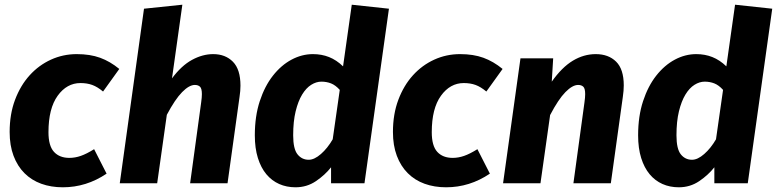

<svg xmlns="http://www.w3.org/2000/svg" viewBox="-20 -779 3302 816"><path d="M275 -108Q299 -108 323.5 -116.5Q348 -125 380 -145L433 -41Q347 17 247 17Q197 17 155.5 2Q114 -13 84 -43Q54 -73 37.5 -117Q21 -161 21 -218Q21 -294 44 -355Q67 -416 106 -459Q145 -502 196.5 -525.5Q248 -549 306 -549Q363 -549 405.5 -533.5Q448 -518 487 -486L418 -390Q394 -410 372 -418Q350 -426 322 -426Q264 -426 225 -372Q186 -318 186 -217Q186 -159 209.5 -133.5Q233 -108 275 -108Z M489 0 592 -742 755 -759 711 -446Q751 -500 796 -524.5Q841 -549 886 -549Q938 -549 970 -516.5Q1002 -484 1002 -415Q1002 -404 1001 -392Q1000 -380 998 -367L947 0H788L835 -344Q838 -365 838 -379Q838 -403 830 -410.5Q822 -418 808 -418Q784 -418 754 -387.5Q724 -357 689 -291L648 0Z M1310 -549Q1347 -549 1378.5 -536.5Q1410 -524 1438 -497L1475 -759L1633 -742L1529 0H1387V-68Q1361 -35 1322.5 -9Q1284 17 1236 17Q1198 17 1166.5 3Q1135 -11 1112 -38.5Q1089 -66 1076 -107.5Q1063 -149 1063 -204Q1063 -285 1084 -349Q1105 -413 1140 -457.5Q1175 -502 1219 -525.5Q1263 -549 1310 -549ZM1346 -432Q1324 -432 1302.5 -418.5Q1281 -405 1264 -377Q1247 -349 1236.5 -306Q1226 -263 1226 -204Q1226 -146 1244.5 -123Q1263 -100 1292 -100Q1316 -100 1344 -124.5Q1372 -149 1394 -187L1424 -397Q1406 -417 1387 -424.5Q1368 -432 1346 -432Z M1904 -108Q1928 -108 1952.5 -116.5Q1977 -125 2009 -145L2062 -41Q1976 17 1876 17Q1826 17 1784.5 2Q1743 -13 1713 -43Q1683 -73 1666.5 -117Q1650 -161 1650 -218Q1650 -294 1673 -355Q1696 -416 1735 -459Q1774 -502 1825.5 -525.5Q1877 -549 1935 -549Q1992 -549 2034.5 -533.5Q2077 -518 2116 -486L2047 -390Q2023 -410 2001 -418Q1979 -426 1951 -426Q1893 -426 1854 -372Q1815 -318 1815 -217Q1815 -159 1838.5 -133.5Q1862 -108 1904 -108Z M2417 0 2464 -344Q2467 -365 2467 -379Q2467 -403 2459 -410.5Q2451 -418 2437 -418Q2413 -418 2383 -387.5Q2353 -357 2318 -290L2277 0H2118L2192 -531H2331L2325 -432Q2368 -493 2414.5 -521Q2461 -549 2512 -549Q2566 -549 2598.5 -517Q2631 -485 2631 -416Q2631 -405 2630 -393Q2629 -381 2627 -367L2576 0Z M2939 -549Q2976 -549 3007.5 -536.5Q3039 -524 3067 -497L3104 -759L3262 -742L3158 0H3016V-68Q2990 -35 2951.5 -9Q2913 17 2865 17Q2827 17 2795.5 3Q2764 -11 2741 -38.5Q2718 -66 2705 -107.5Q2692 -149 2692 -204Q2692 -285 2713 -349Q2734 -413 2769 -457.5Q2804 -502 2848 -525.5Q2892 -549 2939 -549ZM2975 -432Q2953 -432 2931.5 -418.5Q2910 -405 2893 -377Q2876 -349 2865.5 -306Q2855 -263 2855 -204Q2855 -146 2873.5 -123Q2892 -100 2921 -100Q2945 -100 2973 -124.5Q3001 -149 3023 -187L3053 -397Q3035 -417 3016 -424.5Q2997 -432 2975 -432Z"/></svg>

Font: Szlgxwxxxixliatcpuztgldltzi
Style: Regular
Weight: 700
Italic angle: -8°
Designer: Carrois Corporate & Edenspiekermann
Foundry: Carrois Corporate GbR & Edenspiekermann AG
Version: Version 2.001